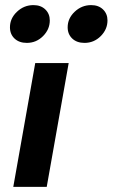

<svg xmlns="http://www.w3.org/2000/svg" viewBox="-20 -732 441 752"><path d="M118 -485H249L163 0H32ZM19 -625Q19 -660 46.5 -686Q74 -712 111 -712Q140 -712 157.5 -695Q175 -678 175 -652Q175 -617 148.5 -590.5Q122 -564 85 -564Q55 -564 37 -581Q19 -598 19 -625ZM245 -625Q245 -660 272.5 -686Q300 -712 337 -712Q366 -712 383.5 -695Q401 -678 401 -652Q401 -617 374.5 -590.5Q348 -564 311 -564Q281 -564 263 -581Q245 -598 245 -625Z"/></svg>

Font: Niramit
Style: Bold Italic
Weight: 700
Italic angle: -10°
Designer: Katatrad Aksorn Co.,Ltd.
Foundry: Cadson Demak Co.,Ltd.
Version: Version 1.001; ttfautohint (v1.6)